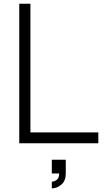

<svg xmlns="http://www.w3.org/2000/svg" viewBox="-20 -770 564 1032"><path d="M143.5 -750V-58.5H508.5V0H83.5V-750ZM258.5 242.5V206.5Q272 206.5 285.5 196Q298.5 185.5 298 162.5H258.5V88.5H333.5V162.5Q333.5 201.5 310.5 221.5Q287 242.5 258.5 242.5Z"/></svg>

Font: Russisch Sans Light
Style: Regular
Weight: 300
Designer: Michael Sharanda (font) & Cristiano Sobral (main changes)
Foundry: Michael Sharanda
Version: Version 2.00;September 8, 2020;FontCreator 13.0.0.2681 64-bi